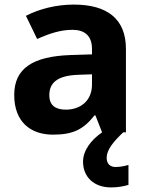

<svg xmlns="http://www.w3.org/2000/svg" viewBox="-20 -643 644 837"><path d="M445 45C445 11 472 -23 517 -66H529V-430C529 -560 448 -623 302 -623C225 -623 151 -604 93 -574L142 -473C193 -496 243 -513 296 -513C349 -513 381 -487 381 -430V-406L286 -403C123 -397 42 -345 42 -229C42 -111 114 -56 211 -56C302 -56 345 -81 392 -140H396L425 -66C377 -33 342 13 342 62C342 128 389 174 464 174C496 174 519 169 540 163V76C527 80 505 85 484 85C461 85 445 72 445 45ZM323 -317 381 -319V-274C381 -204 331 -165 267 -165C224 -165 195 -182 195 -228C195 -280 227 -314 323 -317Z"/></svg>

Font: Noto Sans Malayalam UI
Style: Bold
Weight: 700
Designer: Jelle Bosma - Monotype Design Team
Foundry: Monotype Imaging Inc.
Version: Version 2.104